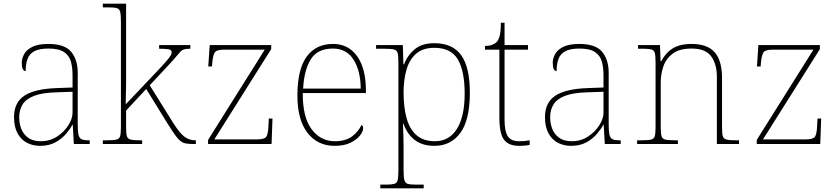

<svg xmlns="http://www.w3.org/2000/svg" viewBox="-20 -780 4539 1040"><path d="M197 10Q158 10 126 -6.5Q94 -23 75 -58Q56 -93 56 -146Q56 -225 112.5 -262Q169 -299 290 -303L373 -306V-371Q373 -414 364 -446.5Q355 -479 327 -498Q299 -517 242 -517Q193 -517 166 -502.5Q139 -488 129 -460.5Q119 -433 119 -395Q109 -395 103.5 -406Q98 -417 98 -441Q98 -462 110 -485.5Q122 -509 153.5 -525.5Q185 -542 242 -542Q330 -542 365.5 -499.5Q401 -457 401 -386V-110Q401 -73 404.5 -53.5Q408 -34 420 -27Q432 -20 459 -20H466V0H380L374 -104H372Q361 -83 338.5 -56Q316 -29 281 -9.5Q246 10 197 10ZM201 -15Q250 -15 288.5 -40Q327 -65 350 -101Q373 -137 373 -170V-283L287 -280Q209 -278 165 -261Q121 -244 102.5 -214.5Q84 -185 84 -145Q84 -111 95.5 -81.5Q107 -52 133 -33.5Q159 -15 201 -15Z M537 0V-20H558Q595 -20 611 -24Q627 -28 631 -43.5Q635 -59 635 -94V-662Q635 -699 631 -715.5Q627 -732 612.5 -736Q598 -740 568 -740H537V-760H663V-374Q663 -355 663 -335.5Q663 -316 662.5 -296.5Q662 -277 661.5 -256.5Q661 -236 661 -215L811 -373Q856 -420 877 -444Q898 -468 904 -479Q910 -490 910 -497Q910 -510 893.5 -513Q877 -516 842 -516V-536H1011V-516Q990 -516 978.5 -513Q967 -510 958.5 -501.5Q950 -493 937.5 -477.5Q925 -462 902 -437L791 -318L917 -116Q953 -59 979 -39.5Q1005 -20 1037 -20H1041V0H1027Q1003 0 986.5 -3Q970 -6 956.5 -17Q943 -28 927.5 -50Q912 -72 888 -110L772 -298L663 -181V-94Q663 -59 667 -43.5Q671 -28 687.5 -24Q704 -20 740 -20H750V0Z M1107 0V-22L1414 -511H1193Q1154 -511 1144 -497Q1134 -483 1130 -442L1128 -420H1108L1116 -536H1449V-514L1141 -25H1373Q1412 -25 1422 -39Q1432 -53 1434 -95L1436 -138H1456L1451 0Z M1793 10Q1700 10 1645.5 -60.5Q1591 -131 1591 -262Q1591 -404 1641 -473Q1691 -542 1784 -542Q1867 -542 1914.5 -475.5Q1962 -409 1962 -290V-276H1620Q1619 -146 1667.5 -80.5Q1716 -15 1794 -15Q1851 -15 1886 -40.5Q1921 -66 1938 -103Q1943 -100 1945 -96Q1947 -92 1947 -85Q1947 -68 1929.5 -45.5Q1912 -23 1878 -6.5Q1844 10 1793 10ZM1934 -300Q1933 -397 1895 -457Q1857 -517 1783 -517Q1699 -517 1663 -458Q1627 -399 1622 -300Z M2040 240V220H2071Q2101 220 2115.5 216Q2130 212 2134 195.5Q2138 179 2138 142V-442Q2138 -477 2134 -492.5Q2130 -508 2114 -512Q2098 -516 2061 -516H2017V-536H2162L2165 -432H2169Q2186 -479 2225.5 -512.5Q2265 -546 2332 -546Q2432 -546 2478.5 -480.5Q2525 -415 2525 -278Q2525 -130 2473.5 -60Q2422 10 2333 10Q2269 10 2227.5 -21Q2186 -52 2165 -111H2163Q2163 -103 2163.5 -88Q2164 -73 2165 -48.5Q2166 -24 2166 13V142Q2166 179 2170.5 195.5Q2175 212 2189 216Q2203 220 2233 220H2275V240ZM2336 -15Q2413 -15 2455 -82Q2497 -149 2497 -273Q2497 -395 2460 -458Q2423 -521 2333 -521Q2271 -521 2234.5 -489.5Q2198 -458 2182 -403Q2166 -348 2166 -279Q2166 -199 2182.5 -139.5Q2199 -80 2236.5 -47.5Q2274 -15 2336 -15Z M2792 10Q2734 10 2709.5 -24Q2685 -58 2685 -141V-511H2607V-531Q2628 -531 2643.5 -536.5Q2659 -542 2669 -551Q2679 -560 2686 -584Q2693 -608 2693 -657H2713V-536H2840V-511H2713V-132Q2713 -68 2731 -41.5Q2749 -15 2791 -15Q2808 -15 2820.5 -16Q2833 -17 2849 -20V5Q2833 8 2819.5 9Q2806 10 2792 10Z M3073 10Q3034 10 3002 -6.5Q2970 -23 2951 -58Q2932 -93 2932 -146Q2932 -225 2988.5 -262Q3045 -299 3166 -303L3249 -306V-371Q3249 -414 3240 -446.5Q3231 -479 3203 -498Q3175 -517 3118 -517Q3069 -517 3042 -502.5Q3015 -488 3005 -460.5Q2995 -433 2995 -395Q2985 -395 2979.5 -406Q2974 -417 2974 -441Q2974 -462 2986 -485.5Q2998 -509 3029.5 -525.5Q3061 -542 3118 -542Q3206 -542 3241.5 -499.5Q3277 -457 3277 -386V-110Q3277 -73 3280.5 -53.5Q3284 -34 3296 -27Q3308 -20 3335 -20H3342V0H3256L3250 -104H3248Q3237 -83 3214.5 -56Q3192 -29 3157 -9.5Q3122 10 3073 10ZM3077 -15Q3126 -15 3164.5 -40Q3203 -65 3226 -101Q3249 -137 3249 -170V-283L3163 -280Q3085 -278 3041 -261Q2997 -244 2978.5 -214.5Q2960 -185 2960 -145Q2960 -111 2971.5 -81.5Q2983 -52 3009 -33.5Q3035 -15 3077 -15Z M3431 0V-20H3454Q3491 -20 3507 -24Q3523 -28 3527 -43.5Q3531 -59 3531 -94V-442Q3531 -477 3527 -492.5Q3523 -508 3508.5 -512Q3494 -516 3464 -516H3436V-536H3555L3558 -449H3562Q3582 -485 3606 -505Q3630 -525 3659.5 -533.5Q3689 -542 3726 -542Q3812 -542 3851.5 -496.5Q3891 -451 3891 -357V-94Q3891 -59 3895 -43.5Q3899 -28 3915.5 -24Q3932 -20 3968 -20H3983V0H3863V-365Q3863 -432 3832.5 -474.5Q3802 -517 3726 -517Q3661 -517 3624.5 -490Q3588 -463 3573.5 -421Q3559 -379 3559 -334V-94Q3559 -59 3563 -43.5Q3567 -28 3583.5 -24Q3600 -20 3636 -20H3652V0Z M4079 0V-22L4386 -511H4165Q4126 -511 4116 -497Q4106 -483 4102 -442L4100 -420H4080L4088 -536H4421V-514L4113 -25H4345Q4384 -25 4394 -39Q4404 -53 4406 -95L4408 -138H4428L4423 0Z"/></svg>

Font: Noto Serif Gujarati Thin
Style: Regular
Weight: 250
Version: Version 2.102